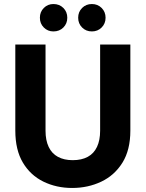

<svg xmlns="http://www.w3.org/2000/svg" viewBox="-20 -921 723 953"><path d="M338 12Q260 12 195.5 -19.5Q131 -51 93.5 -114Q56 -177 56 -273V-700H206V-272Q206 -225 221.5 -192Q237 -159 267.5 -142.5Q298 -126 341 -126Q385 -126 415.5 -142.5Q446 -159 461.5 -192Q477 -225 477 -272V-700H627V-273Q627 -177 588 -114Q549 -51 483 -19.5Q417 12 338 12ZM245 -765Q217 -765 197.5 -784.5Q178 -804 178 -833Q178 -862 197.5 -881.5Q217 -901 245 -901Q275 -901 294.5 -881.5Q314 -862 314 -833Q314 -804 294.5 -784.5Q275 -765 245 -765ZM436 -765Q407 -765 387.5 -784.5Q368 -804 368 -833Q368 -862 387.5 -881.5Q407 -901 436 -901Q465 -901 484.5 -881.5Q504 -862 504 -833Q504 -804 484.5 -784.5Q465 -765 436 -765Z"/></svg>

Font: DM Sans 28pt Black
Style: Regular
Weight: 900
Version: Version 4.004;gftools[0.9.30]